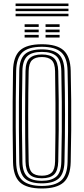

<svg xmlns="http://www.w3.org/2000/svg" viewBox="-20 -1057 474 1084"><path d="M216.5 7.2Q130.5 7.2 92.8 -27.6Q55 -62.5 53.5 -142.8Q52 -240.2 51.5 -321.2Q51 -402.2 51.5 -482.4Q52 -562.5 53.5 -657.2Q55 -737.5 92.9 -772.4Q130.8 -807.2 216.5 -807.2Q300.5 -807.2 338.9 -772.9Q377.2 -738.5 379.2 -657.5Q381.2 -570.5 382 -489.5Q382.8 -408.5 382.1 -324.1Q381.5 -239.8 379.2 -142.5Q377.2 -60 338.1 -26.4Q299 7.2 216.5 7.2ZM216.5 -7.2Q290 -7.2 325 -37.8Q360 -68.2 361.5 -143Q363.5 -232.8 364.1 -313.6Q364.8 -394.5 364.2 -477.5Q363.8 -560.5 361.5 -656.8Q360 -731 325.5 -761.9Q291 -792.8 216.5 -792.8Q139.5 -792.8 106 -760.9Q72.5 -729 71.2 -656.8Q69.8 -577.5 69.1 -501.4Q68.5 -425.2 68.9 -339.1Q69.2 -253 71.2 -143Q72.2 -67.5 107.9 -37.4Q143.5 -7.2 216.5 -7.2ZM216.5 -21.8Q149.5 -21.8 119.8 -49.9Q90 -78 88.8 -143Q87.2 -240.2 86.8 -321.1Q86.2 -402 86.8 -482.1Q87.2 -562.2 88.8 -656.8Q90 -722 119.6 -750.1Q149.2 -778.2 216.5 -778.2Q281.5 -778.2 311.8 -750.6Q342 -723 344 -656.5Q347 -534 347.1 -410.4Q347.2 -286.8 344 -143.5Q342.2 -76 311.2 -48.9Q280.2 -21.8 216.5 -21.8ZM216.5 -36.2Q270 -36.2 297.5 -59.6Q325 -83 326.2 -144Q328.2 -232 328.9 -314.4Q329.5 -396.8 328.9 -480.4Q328.2 -564 326.2 -656Q324.8 -716 298.1 -740Q271.5 -764 216.5 -764Q158.8 -764 133.1 -738.9Q107.5 -713.8 106.5 -656.5Q104.8 -570.2 104.1 -489.6Q103.5 -409 104 -324.8Q104.5 -240.5 106.5 -143.5Q107.5 -86.2 133 -61.2Q158.5 -36.2 216.5 -36.2ZM216.5 -50.5Q168 -50.5 146.5 -72.4Q125 -94.2 124 -144.5Q119.5 -394 124 -656Q125 -708 147.8 -728.8Q170.5 -749.5 216.5 -749.5Q263.5 -749.5 285.5 -728.2Q307.5 -707 308.8 -655.8Q310.8 -571.8 311.5 -491.2Q312.2 -410.8 311.6 -326.1Q311 -241.5 308.8 -145Q307.5 -93 285.4 -71.8Q263.2 -50.5 216.5 -50.5ZM216.5 -65Q254 -65 272.1 -83Q290.2 -101 291 -145.8Q292.5 -229.5 293 -309.6Q293.5 -389.8 293.1 -473.9Q292.8 -558 291 -654Q290.2 -700.2 271.5 -717.6Q252.8 -735 216.5 -735Q178.5 -735 160.5 -717.1Q142.5 -699.2 141.8 -655.5Q139.2 -532.5 139.1 -410.6Q139 -288.8 141.8 -144.5Q142.5 -102 160 -83.5Q177.5 -65 216.5 -65ZM237.2 -905V-920H316.5V-905ZM119 -905V-920H198.5V-905ZM119 -875V-890H198.5V-875ZM237.2 -875V-890H316.5V-875ZM119 -845V-860H198.5V-845ZM237.2 -845V-860H316.5V-845ZM68 -1022.8V-1037.2H366.5V-1022.8ZM68 -994V-1008.2H366.5V-994ZM68 -965V-979.5H366.5V-965Z"/></svg>

Font: Big Shoulders Inline Text Medium
Style: Regular
Weight: 500
Designer: Patric King
Foundry: XO Type Co
Version: Version 1.000